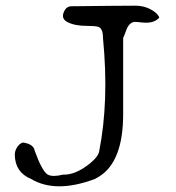

<svg xmlns="http://www.w3.org/2000/svg" viewBox="-20 -661 619 675"><path d="M314 -32Q176 20 89 -32Q33 -55 32 -117Q32 -137 48 -153Q54 -158 60 -160Q98 -155 102 -131Q128 -59 148 -47Q166 -38 201 -47Q245 -45 297 -87Q327 -112 329 -131Q346 -217 349.5 -316Q353 -415 342 -528Q342 -563 324 -567Q314 -570 286 -570Q243 -570 218 -583Q217 -584 216 -584Q194 -596 205 -620Q212 -637 229 -639Q314 -640 370.5 -640.5Q427 -641 455 -641Q499 -641 530 -614Q538 -606 540 -599Q520 -577 479 -582Q470 -583 464 -583.5Q458 -584 455 -584Q436 -584 425 -558Q415 -530 413 -528V-260Q413 -92 328 -40Q324 -38 321 -36Q318 -34 314 -32Z"/></svg>

Font: New Tegomin
Style: Regular
Weight: 400
Designer: Kyosuke Nagai
Version: Version 1.000